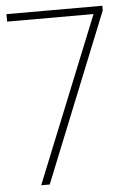

<svg xmlns="http://www.w3.org/2000/svg" viewBox="-53 -780 552 819"><g transform="rotate(-5 223.0 -370.0)"><path d="M6 -740H416.5V-720L126.5 0H90L376 -708H6Z"/></g></svg>

Font: Encode Sans Thin
Style: Regular
Weight: 250
Designer: Multiple Designers
Foundry: Impallari Type
Version: Version 2.000